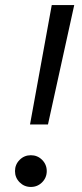

<svg xmlns="http://www.w3.org/2000/svg" viewBox="-20 -740 327 768"><path d="M100.1 -242.2 187 -719.7H276.9L171.9 -242.2ZM103.5 7.8Q77.1 7.8 58.6 -10.7Q40 -29.3 40 -55.7Q40 -82 58.6 -100.6Q77.1 -119.1 103.5 -119.1Q129.9 -119.1 148.4 -100.6Q167 -82 167 -55.7Q167 -29.3 148.4 -10.7Q129.9 7.8 103.5 7.8Z"/></svg>

Font: Reddit Sans
Style: Italic
Weight: 400
Italic angle: -11.25°
Designer: Stephen Hutchings
Version: Version 1.013